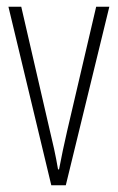

<svg xmlns="http://www.w3.org/2000/svg" viewBox="-20 -549 349 569"><path d="M132 0H175L304 -529H265L179 -161C170 -122 162 -84 155 -47H152C145 -89 136 -128 127 -165L43 -529H5Z"/></svg>

Font: Noto Sans Devanagari UI ExtraCondensed ExtraLight
Style: Regular
Weight: 200
Width: 2
Designer: Jelle Bosma - Monotype Design Team
Foundry: Monotype Imaging Inc.
Version: Version 2.004